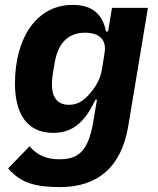

<svg xmlns="http://www.w3.org/2000/svg" viewBox="-20 -548 640 780"><path d="M224.1 212C377.1 212 473 131 501.1 -35.9L581 -516H435L419 -420.1H410.9C397 -487.9 358 -528.1 274.9 -528.1C130 -528.1 40.8 -396 40.8 -208.1C40.8 -93 84.9 -8.2 196 -8.2C285.2 -8.2 329.9 -63.9 367.9 -143.1H373.9L359 -54C338.1 72.1 294 99.1 220.2 99.1C174 99.1 132.1 84.9 100.1 46.2L13.1 136C65 197.1 127.8 212 224.1 212ZM191.1 -202.1C191.1 -223 192.8 -239 195 -251.1L202.1 -293C214.1 -365.1 251.1 -415.1 324.9 -415.1C389.9 -415.1 413 -381 404.8 -333.1L394.2 -266C386 -218 361.2 -187.1 345.2 -168C321 -139.9 296.2 -122.2 259.9 -122.2C209.9 -122.2 191.1 -158 191.1 -202.1Z"/></svg>

Font: Margiela Mono Italic Bold It
Style: Regular
Weight: 700
Designer: Mike Abbink, Paul van der Laan, Pieter van Rosmalen
Foundry: Bold Monday
Version: Version 2.003 2021